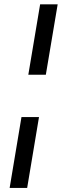

<svg xmlns="http://www.w3.org/2000/svg" viewBox="-20 -748 310 904"><path d="M81.1 -196.8H163.6L107.9 136.7H25.4ZM251.5 -727.5 195.8 -396H113.3L168.9 -727.5Z"/></svg>

Font: Inter
Style: Italic
Weight: 400
Italic angle: -9.3988°
Designer: Rasmus Andersson
Foundry: rsms
Version: Version 4.001;git-66647c0bb